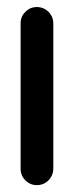

<svg xmlns="http://www.w3.org/2000/svg" viewBox="-20 -539 215 559"><path d="M87.4 0Q67.8 0 53.9 -13.9Q40 -27.8 40 -47.8V-471.1Q40 -490.7 53.9 -504.6Q67.8 -518.5 87.4 -518.5Q100.4 -518.5 111.3 -512.2Q122.2 -505.9 128.7 -495Q135.2 -484.1 135.2 -471.1V-47.8Q135.2 -34.8 128.7 -23.7Q122.2 -12.6 111.3 -6.3Q100.4 0 87.4 0Z"/></svg>

Font: 26F Galaxy Hebrew Extra Bold
Style: Regular
Weight: 800
Designer: C₂₉H₂₅N₃O₅
Version: Version 1.000